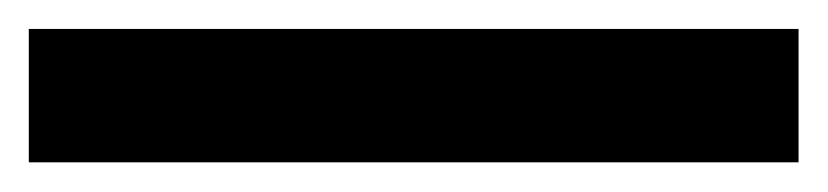

<svg xmlns="http://www.w3.org/2000/svg" viewBox="-24 28 569 132"><path d="M-4.2 139.6V47.9H525V139.6Z"/></svg>

Font: Afacad Flux
Style: Regular
Weight: 400
Designer: Kristian Moeller
Foundry: Dicotype
Version: Version 1.100